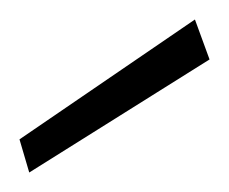

<svg xmlns="http://www.w3.org/2000/svg" viewBox="-20 -732 235 197"><path d="M10 -555 0 -589 180 -712 195 -671Z"/></svg>

Font: DM Sans 12pt ExtraLight
Style: Regular
Weight: 250
Version: Version 4.004;gftools[0.9.30]